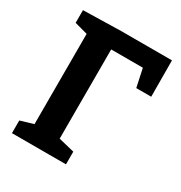

<svg xmlns="http://www.w3.org/2000/svg" viewBox="-166 -825 893 945"><g transform="rotate(30 281.0 -352.0)"><path d="M455 -498 433 -601H253V-94L343 -72V0H36V-72L110 -94V-607L36 -627V-699L250 -704H539L540 -498Z"/></g></svg>

Font: Bitter Pro
Style: Bold
Weight: 700
Designer: Sol Matas, and Bitter project Authors
Foundry: Sol Matas
Version: Version 1.010